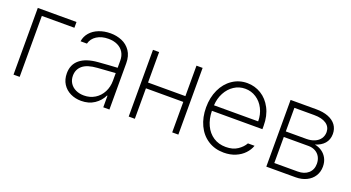

<svg xmlns="http://www.w3.org/2000/svg" viewBox="-43 -980 2618 1434"><g transform="rotate(20 1265.5 -263.0)"><path d="M383.8 -484.4H125V0H76.2V-530.3H383.8Z M638.2 -303.7Q674.3 -306.6 717.3 -309.6Q760.3 -312.5 789.6 -314V-371.1Q789.6 -408.7 772.9 -436.3Q756.3 -463.9 725.3 -479Q694.3 -494.1 651.9 -494.1Q597.7 -494.1 560.1 -470.2Q522.5 -446.3 512.2 -405.3H461.4Q467.3 -445.3 493.4 -475.3Q519.5 -505.4 561.3 -521.7Q603 -538.1 653.8 -538.1Q701.7 -538.1 743.7 -520.5Q785.6 -502.9 812 -464.4Q838.4 -425.8 838.4 -367.2V0H789.6V-91.8H785.6Q764.2 -46.4 720.5 -17.3Q676.8 11.7 616.7 11.7Q569.8 11.7 531 -7.1Q492.2 -25.9 469.5 -61.5Q446.8 -97.2 446.8 -146.5Q446.8 -216.3 495.8 -256.3Q544.9 -296.4 638.2 -303.7ZM622.6 -33.2Q670.9 -33.2 709 -56.6Q747.1 -80.1 768.3 -120.8Q789.6 -161.6 789.6 -211.9V-272L757.3 -269.5Q677.7 -263.2 647.9 -261.7Q568.8 -256.3 532.2 -225.6Q495.6 -194.8 495.6 -144.5Q495.6 -110.8 512.2 -85.4Q528.8 -60.1 557.6 -46.6Q586.4 -33.2 622.6 -33.2Z M1040.5 -288.1H1337.4V-530.3H1386.2V0H1337.4V-242.2H1040.5V0H991.7V-530.3H1040.5Z M1511.2 -262.7Q1511.2 -341.3 1540.5 -404.1Q1569.8 -466.8 1622.1 -502.4Q1674.3 -538.1 1739.7 -538.1Q1799.8 -538.1 1850.6 -507.1Q1901.4 -476.1 1931.9 -417.5Q1962.4 -358.9 1962.4 -280.3V-252.9H1561Q1562 -189 1585.2 -139.4Q1608.4 -89.8 1650.6 -62Q1692.9 -34.2 1749.5 -34.2Q1805.7 -34.2 1842.5 -59.1Q1879.4 -84 1897 -116.2H1949.7Q1938 -82 1910.6 -53Q1883.3 -23.9 1842 -6.6Q1800.8 10.7 1749.5 10.7Q1678.2 10.7 1624 -24.2Q1569.8 -59.1 1540.5 -121.3Q1511.2 -183.6 1511.2 -262.7ZM1912.6 -296.9Q1912.6 -351.6 1889.9 -396.5Q1867.2 -441.4 1827.6 -467.3Q1788.1 -493.2 1739.7 -493.2Q1691.4 -493.2 1651.9 -467.3Q1612.3 -441.4 1588.4 -396.5Q1564.5 -351.6 1561.5 -296.9Z M2085.4 -530.3H2289.6Q2345.2 -530.3 2385.7 -514.4Q2426.3 -498.5 2447.8 -468.8Q2469.2 -439 2469.2 -398.4Q2468.8 -353 2442.6 -323Q2416.5 -293 2369.6 -279.3Q2401.9 -273.4 2427.5 -255.6Q2453.1 -237.8 2468 -209.5Q2482.9 -181.2 2482.9 -144.5Q2482.9 -102.5 2462.4 -69.8Q2441.9 -37.1 2404.3 -18.6Q2366.7 0 2317.9 0H2085.4ZM2433.1 -148.4Q2433.1 -179.2 2420.2 -202.9Q2407.2 -226.6 2383.5 -239.7Q2359.9 -252.9 2329.6 -252.9H2132.3V-45.9H2317.9Q2370.6 -45.9 2401.9 -73.7Q2433.1 -101.6 2433.1 -148.4ZM2420.4 -396.5Q2419.4 -438.5 2385.3 -461.4Q2351.1 -484.4 2289.6 -484.4H2132.3V-296.9H2295.4Q2332.5 -296.9 2360.8 -309.1Q2389.2 -321.3 2404.8 -344Q2420.4 -366.7 2420.4 -396.5Z"/></g></svg>

Font: Pretendard ExtraLight
Style: Regular
Weight: 200
Designer: Base glyphs from Inter by Rasmus Andersson; Hangeul glyphs from Noto Sans CJK(Source Han Sans) by Jang Soo-young and Kan
Foundry: Kil Hyung-jin
Version: Version 1.309